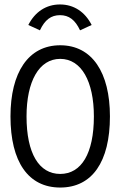

<svg xmlns="http://www.w3.org/2000/svg" viewBox="-20 -830 540 861"><path d="M159 -694C181 -741 209 -762 249 -762C289 -762 317 -741 339 -694L391 -718C361 -777 311 -810 249 -810C187 -810 137 -777 107 -718ZM250 11C393 11 473 -104 473 -308C473 -505 393 -627 250 -627C107 -627 27 -505 27 -308C27 -104 107 11 250 11ZM250 -50C155 -50 99 -142 99 -308C99 -465 155 -566 250 -566C345 -566 401 -465 401 -308C401 -142 345 -50 250 -50Z"/></svg>

Font: Inconsolata Thin
Style: Regular
Weight: 100
Monospace: yes
Designer: Raph Levien, Cyreal, Brenton Simpson
Foundry: Raph Levien, Cyreal, Google
Version: Version 3.100